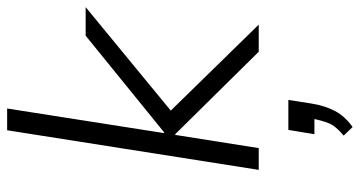

<svg xmlns="http://www.w3.org/2000/svg" viewBox="-255 -490 1008 538"><g transform="rotate(-90 249.0 -221.0)"><path d="M42 0 153 -705H214L145 -265H147L418 -485H498L182 -225L187 -268L449 0H373L142 -234H140L103 0ZM162 263 138 238Q165 216 173 195.5Q181 175 186 148L202 156H142L154 83H238L228 147Q222 185 207 213.5Q192 242 162 263Z"/></g></svg>

Font: Nunito Sans 12pt Light
Style: Italic
Weight: 300
Italic angle: -9°
Designer: Vernon Adams
Foundry: Vernon Adams
Version: Version 3.101;gftools[0.9.27]